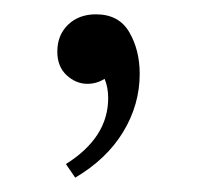

<svg xmlns="http://www.w3.org/2000/svg" viewBox="-20 -129 276 268"><path d="M85 119 72 100Q131 63 131 8Q131 -7 126 -19Q115 -12 102 -12Q86 -12 73 -24Q60 -36 60 -57Q60 -80 75 -94.5Q90 -109 114 -109Q146 -109 160.5 -84Q175 -59 175 -26Q175 17 152 55Q129 93 85 119Z"/></svg>

Font: Castoro Titling
Style: Regular
Weight: 400
Version: Version 2.04